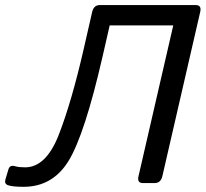

<svg xmlns="http://www.w3.org/2000/svg" viewBox="-49 -720 809 755"><path d="M-17.6 8.3Q-32.7 2.9 -27.8 -14.2L-15.6 -54.7Q-10.3 -72.8 12.2 -65.9Q24.9 -62 49.8 -62Q132.3 -62 182.4 -190.7Q232.4 -319.3 279.8 -525.9L313.5 -673.3Q319.8 -700.2 344.2 -700.2H720.2Q744.6 -700.2 738.3 -673.3L589.4 -26.9Q583 0 558.6 0H513.7Q489.3 0 495.6 -26.9L632.3 -620.1H382.3L354.5 -498.5Q284.2 -191.9 221.4 -88.6Q158.7 14.6 43.5 14.6Q0.5 14.6 -17.6 8.3Z"/></svg>

Font: Istok Web
Style: Italic
Weight: 400
Italic angle: -13°
Designer: Andrey V. Panov
Foundry: Andrey V. Panov
Version: Version 1.0.2g